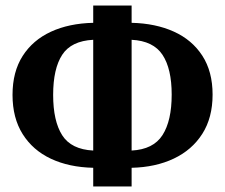

<svg xmlns="http://www.w3.org/2000/svg" viewBox="-20 -670 808 690"><path d="M315 0V-67Q228 -69 163 -99.5Q98 -130 61.5 -188Q25 -246 25 -329Q25 -412 61.5 -469Q98 -526 163 -556Q228 -586 315 -588V-650H453V-588Q539 -586 604.5 -556.5Q670 -527 707 -470Q744 -413 744 -330Q744 -247 707 -189Q670 -131 604.5 -100Q539 -69 453 -67V0ZM315 -129V-527Q236 -523 203.5 -473Q171 -423 171 -329Q171 -235 203.5 -184Q236 -133 315 -129ZM453 -129Q531 -133 564 -184.5Q597 -236 597 -330Q597 -423 564 -473Q531 -523 453 -527Z"/></svg>

Font: Arsenal SC
Style: Bold
Weight: 700
Designer: Andrij Shevchenko
Foundry: Stairsfor
Version: Version 2.001; ttfautohint (v1.8.4.7-5d5b)